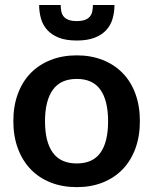

<svg xmlns="http://www.w3.org/2000/svg" viewBox="-20 -743 614 770"><path d="M288 -521Q345 -521 391.8 -502.5Q438.5 -484 471.8 -450Q505 -416 523 -367Q541 -318 541 -257.5Q541 -196.5 523 -147.5Q505 -98.5 471.8 -64Q438.5 -29.5 391.8 -11Q345 7.5 288 7.5Q230.5 7.5 183.5 -11Q136.5 -29.5 103.2 -64Q70 -98.5 51.8 -147.5Q33.5 -196.5 33.5 -257.5Q33.5 -318 51.8 -367Q70 -416 103.2 -450Q136.5 -484 183.5 -502.5Q230.5 -521 288 -521ZM288 -87.5Q352 -87.5 382.8 -130.5Q413.5 -173.5 413.5 -256.5Q413.5 -339.5 382.8 -383Q352 -426.5 288 -426.5Q223 -426.5 191.8 -382.8Q160.5 -339 160.5 -256.5Q160.5 -174 191.8 -130.8Q223 -87.5 288 -87.5ZM288 -580.5Q245 -580.5 216.2 -591.8Q187.5 -603 169.8 -622.5Q152 -642 144.5 -668Q137 -694 137 -723H223.5Q223.5 -708 226.2 -696Q229 -684 236.2 -675.8Q243.5 -667.5 256 -663Q268.5 -658.5 288 -658.5Q307.5 -658.5 320 -663Q332.5 -667.5 339.8 -675.8Q347 -684 349.8 -696Q352.5 -708 352.5 -723H439Q439 -694 431.5 -668Q424 -642 406.2 -622.5Q388.5 -603 359.5 -591.8Q330.5 -580.5 288 -580.5Z"/></svg>

Font: Lato 2
Style: Bold
Weight: 700
Designer: Lukasz Dziedzic with Adam Twardoch and Botio Nikoltchev
Foundry: tyPoland Lukasz Dziedzic
Version: Version 2.015; 2015-08-06; http://www.latofonts.com/